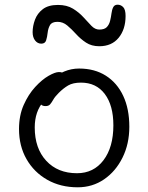

<svg xmlns="http://www.w3.org/2000/svg" viewBox="-20 -786 632 818"><path d="M311 12Q238 12 181.5 -20Q125 -52 93 -108Q61 -164 61 -236Q61 -294 81 -339Q101 -384 130 -415.5Q159 -447 187 -463Q215 -479 231 -479Q239 -479 244.5 -477Q250 -475 253 -470.5Q256 -466 256 -458Q256 -442 250 -430Q244 -418 224 -405Q189 -382 168 -357.5Q147 -333 137.5 -305Q128 -277 128 -243Q128 -154 177 -101Q226 -48 308 -48Q379 -48 421 -103.5Q463 -159 463 -252Q463 -337 426.5 -385.5Q390 -434 325 -434Q291 -434 270.5 -422Q250 -410 230 -390Q214 -374 207 -361.5Q200 -349 193.5 -341.5Q187 -334 174 -334Q161 -334 154.5 -341Q148 -348 148 -363Q148 -383 162 -406Q176 -429 200 -449Q224 -469 254 -481.5Q284 -494 317 -494Q383 -494 431 -463.5Q479 -433 505 -377.5Q531 -322 531 -246Q531 -173 502 -114.5Q473 -56 423.5 -22Q374 12 311 12ZM156 -600Q140 -600 129.5 -613.5Q119 -627 119 -649Q119 -675 129 -702Q139 -729 162.5 -747Q186 -765 227 -765Q265 -765 291 -749Q317 -733 335.5 -712.5Q354 -692 369.5 -676Q385 -660 403 -660Q425 -660 435 -670.5Q445 -681 449 -697Q453 -713 455 -729Q457 -745 462.5 -755.5Q468 -766 481 -766Q495 -766 505 -755.5Q515 -745 515 -718Q515 -661 485.5 -625Q456 -589 403 -589Q370 -589 346.5 -604.5Q323 -620 304 -641Q285 -662 266.5 -677.5Q248 -693 225 -693Q201 -693 193 -679Q185 -665 183 -646.5Q181 -628 176.5 -614Q172 -600 156 -600Z"/></svg>

Font: Shantell Sans Light
Style: Regular
Weight: 300
Designer: Stephen Nixon, Anya Danilova, Shantell Martin
Foundry: Arrow Type
Version: Version 1.011;[c5ecc13dd]